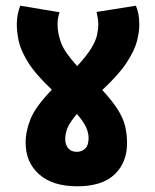

<svg xmlns="http://www.w3.org/2000/svg" viewBox="-20 -652 545 674"><path d="M426 -150Q426 -81 382 -39.5Q338 2 251 2Q165 2 117.5 -40Q70 -82 70 -151Q70 -192 87.5 -235Q105 -278 162 -337Q103 -393 77.5 -435Q52 -477 45.5 -508.5Q39 -540 39 -567Q39 -586 42.5 -602.5Q46 -619 51 -632L189 -609Q186 -600 184 -589.5Q182 -579 182 -567Q182 -535 194.5 -501.5Q207 -468 251 -420Q284 -456 300 -482Q316 -508 320.5 -528.5Q325 -549 325 -566Q325 -578 323 -589Q321 -600 319 -610L457 -632Q463 -618 466 -602Q469 -586 469 -565Q469 -539 460.5 -506.5Q452 -474 424.5 -432Q397 -390 339 -336Q375 -297 394 -266.5Q413 -236 419.5 -208Q426 -180 426 -150ZM209 -165Q209 -144 219.5 -131.5Q230 -119 250 -119Q267 -119 279 -130.5Q291 -142 291 -168Q291 -185 282.5 -204.5Q274 -224 250 -252Q226 -224 217.5 -204Q209 -184 209 -165Z"/></svg>

Font: Noto Sans Condensed ExtraBold
Style: Italic
Weight: 800
Width: 3
Italic angle: -12°
Designer: Monotype Design Team
Foundry: Monotype Imaging Inc.
Version: Version 2.013; ttfautohint (v1.8.4.7-5d5b)